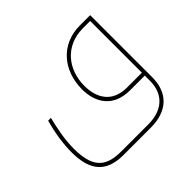

<svg xmlns="http://www.w3.org/2000/svg" viewBox="-165 -678 1121 1121"><g transform="rotate(-45 395.0 -117.5)"><path d="M265 240H490C633 240 705 161 705 38V-475H620C465 -475 365 -359 365 -201C365 -96 419 0 559 0H681V43C681 160 602 216 496 216H269C138 216 86 158 86 8C86 -70 103 -148 119 -213H96C73 -130 62 -55 62 16C62 173 130 240 265 240ZM681 -24H558C434 -24 389 -110 389 -207C389 -341 475 -451 621 -451H681Z"/></g></svg>

Font: Noto Kufi Arabic Thin
Style: Regular
Weight: 100
Designer: Monotype Design Team, David Williams, Khaled Hosny
Foundry: Google LLC
Version: Version 2.109